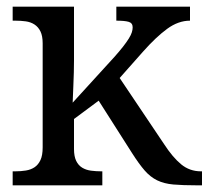

<svg xmlns="http://www.w3.org/2000/svg" viewBox="-20 -556 626 576"><path d="M339 -322 472 -124Q498 -84 523.5 -63Q549 -42 583 -42H586V0H572Q528 0 500 -2.5Q472 -5 451.5 -15Q431 -25 414 -44.5Q397 -64 376 -97L276 -254L202 -199V-109Q202 -87 208.5 -73.5Q215 -60 226.5 -53Q238 -46 253 -44Q268 -42 284 -42H287V0H18V-42H26Q43 -42 58 -44.5Q73 -47 84 -54.5Q95 -62 101.5 -76Q108 -90 108 -114V-426Q108 -448 101.5 -461.5Q95 -475 83.5 -482.5Q72 -490 57 -492Q42 -494 26 -494H18V-536H202V-374Q202 -360 201.5 -339Q201 -318 200 -297Q199 -274 198 -248L323 -385Q339 -403 349.5 -416.5Q360 -430 366.5 -440.5Q373 -451 375.5 -459Q378 -467 378 -474Q378 -487 366 -490.5Q354 -494 329 -494V-536H550V-494Q515 -494 481.5 -469.5Q448 -445 409 -401Z"/></svg>

Font: MM Ethnic
Style: Regular
Weight: 400
Designer: Khon Soe Zaw Thu
Version: Version 1.00 July 18, 2016, initial release